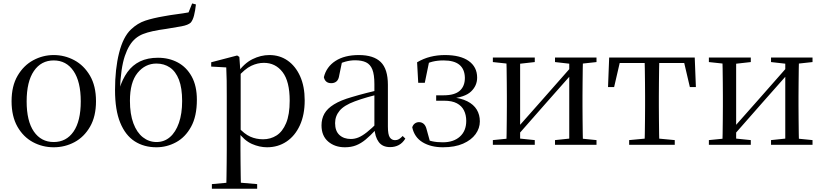

<svg xmlns="http://www.w3.org/2000/svg" viewBox="-20 -856 4868 1135"><path d="M297.5 14.6Q231.2 14.6 174.4 -15.9Q117.6 -46.5 83 -107.4Q48.4 -168.3 48.4 -257.8Q48.4 -347.6 84.1 -408.5Q119.7 -469.3 176.7 -500Q233.7 -530.6 297.5 -530.6Q362.2 -530.6 419.2 -500.1Q476.2 -469.5 511.9 -408.7Q547.5 -347.8 547.5 -257.8Q547.5 -168 512.4 -107.2Q477.3 -46.3 420.5 -15.8Q363.7 14.6 297.5 14.6ZM297.5 -16.4Q372 -16.4 414.7 -78.2Q457.4 -140.1 457.4 -256.6Q457.4 -373.4 414.7 -436.1Q372 -498.8 297.5 -498.8Q223.1 -498.8 180.3 -436.1Q137.5 -373.4 137.5 -256.6Q137.5 -140.1 180.3 -78.2Q223.1 -16.4 297.5 -16.4Z M904.7 14.6Q831 14.6 776.2 -20.7Q721.4 -56 690.7 -130.7Q660 -205.4 660 -323.6Q660 -448.4 684 -543.3Q707.9 -638.2 754.2 -681.9Q792.9 -718.7 838.7 -733.9Q884.6 -749.1 949.5 -760.1Q985.6 -766.9 1024.3 -771.9Q1063 -776.9 1094.6 -782.7L1115.9 -835.6L1138.2 -829.8Q1133.9 -791 1126.9 -764.1Q1120 -737.2 1107.7 -722.5Q1092.4 -707.9 1052.8 -700.5Q1013.2 -693.1 961.8 -685.1Q917 -679.1 883.6 -671.8Q850.1 -664.5 825.3 -654.7Q800.6 -644.9 780.7 -628.1Q741.8 -595.4 717.9 -524.7Q694.1 -454.1 688.9 -325.7L684.5 -327.7Q703.2 -387.9 733.1 -429.7Q763.1 -471.4 807.8 -493Q852.5 -514.6 913.8 -514.6Q979.2 -514.6 1031.1 -486.7Q1083 -458.7 1113.4 -403.4Q1143.8 -348.1 1143.8 -266.3Q1143.8 -168.8 1109.6 -106.7Q1075.5 -44.6 1020.7 -15Q965.9 14.6 904.7 14.6ZM905.3 -16.4Q950.9 -16.4 984.7 -45.6Q1018.5 -74.7 1037.6 -129.3Q1056.7 -183.9 1056.7 -259.1Q1056.7 -335.8 1037.8 -384.7Q1018.8 -433.6 984.6 -456.9Q950.3 -480.3 904.9 -480.3Q838.3 -480.3 793.2 -425.1Q748.1 -369.8 748.1 -260.3Q748.1 -181.7 768.5 -127.1Q788.9 -72.5 824.7 -44.5Q860.5 -16.4 905.3 -16.4Z M1232.5 259.8V232.4L1343.7 222.2H1381.5L1500.2 232.4V259.8ZM1317.5 259.8Q1318.5 225.6 1319 185.1Q1319.5 144.5 1320 103.1Q1320.5 61.7 1320.5 26.7V-286.8Q1320.5 -338.2 1320 -379.5Q1319.5 -420.7 1317.5 -457.5L1228.5 -462.4V-487.9L1381.9 -528L1394.9 -519.6L1400.9 -435.3L1402.7 -430.1V-78.7L1401.5 -68.7V26.5Q1401.5 60.7 1402 102.2Q1402.5 143.7 1403 184.7Q1403.5 225.6 1404.5 259.8ZM1558.6 14.6Q1514.1 14.6 1469.2 -5.1Q1424.3 -24.9 1386.2 -77.1H1373.4L1387.3 -105.1Q1424.5 -63.7 1459.4 -48.2Q1494.2 -32.7 1535.5 -32.7Q1579.2 -32.7 1614.6 -55.1Q1650.1 -77.6 1671.3 -128.1Q1692.5 -178.6 1692.5 -260.8Q1692.5 -374.9 1650.5 -429.7Q1608.4 -484.5 1539.9 -484.5Q1502.4 -484.5 1465 -466.8Q1427.5 -449.1 1383.2 -398.2L1372.6 -425H1383.5Q1422.9 -481.5 1472.2 -506.1Q1521.6 -530.6 1572.3 -530.6Q1633.5 -530.6 1680.2 -498Q1727 -465.4 1754.1 -405.4Q1781.2 -345.3 1781.2 -262.6Q1781.2 -177.1 1752.5 -114.8Q1723.7 -52.4 1673.4 -18.9Q1623.2 14.6 1558.6 14.6Z M2018.7 14.6Q1959.5 14.6 1920.1 -19.1Q1880.6 -52.8 1880.6 -115.1Q1880.6 -153.9 1897.8 -184.3Q1914.9 -214.6 1954.4 -239Q1993.9 -263.5 2059.9 -282.3Q2101.8 -294.9 2147.8 -306.7Q2193.8 -318.5 2233.8 -327.7V-303.3Q2193.8 -293.3 2152.7 -281.5Q2111.6 -269.7 2077.6 -257Q2014.3 -233.6 1987.6 -201.7Q1960.9 -169.7 1960.9 -128.2Q1960.9 -81.6 1986.5 -58Q2012.2 -34.4 2054.1 -34.4Q2076.6 -34.4 2098.6 -43.3Q2120.6 -52.2 2148.7 -74.2Q2176.7 -96.3 2214.8 -134.4L2223.5 -87.1H2199.9Q2168.7 -53.7 2141.5 -31.1Q2114.2 -8.4 2085.1 3.1Q2056 14.6 2018.7 14.6ZM2285.8 13.6Q2241.1 13.6 2218.8 -16.6Q2196.5 -46.7 2193.2 -99.7V-103.3V-359Q2193.2 -415 2181.1 -445.3Q2168.9 -475.6 2143.7 -487.6Q2118.6 -499.6 2079 -499.6Q2050.3 -499.6 2021.1 -491.4Q1991.9 -483.2 1958.7 -464.7L2002.2 -491.9L1985.8 -412.7Q1982.2 -386 1969.7 -375.2Q1957.1 -364.3 1938.4 -364.3Q1902.2 -364.3 1894.5 -399.7Q1909.4 -461 1963.1 -495.8Q2016.8 -530.6 2101.2 -530.6Q2188.5 -530.6 2230.8 -489.2Q2273 -447.8 2273 -354.6V-107.7Q2273 -60.8 2284.1 -44.2Q2295.1 -27.5 2315.4 -27.5Q2328 -27.5 2338 -33.2Q2348 -38.8 2360.4 -52.1L2376.1 -36.7Q2360.2 -10.7 2337.6 1.4Q2315 13.6 2285.8 13.6Z M2598.6 14.6Q2527.2 14.6 2478.3 -14.9Q2429.4 -44.5 2416.9 -103.6Q2422.2 -119.3 2433.2 -126.7Q2444.2 -134 2456.8 -134Q2473.1 -134 2485.1 -123.5Q2497.1 -112.9 2502.6 -88.9L2525.1 -7.5L2476.8 -42.1Q2506.9 -26.9 2534.6 -20.9Q2562.3 -14.8 2597.3 -14.8Q2661.6 -14.8 2698.9 -48.7Q2736.2 -82.5 2736.2 -141.5Q2736.2 -176.1 2722.8 -203.1Q2709.4 -230.1 2680.9 -245.3Q2652.3 -260.6 2605 -260.6H2558.4V-292.6H2602.6Q2667.2 -292.6 2697.7 -319.4Q2728.3 -346.3 2728.1 -396.1Q2727.1 -446.9 2696 -472.9Q2664.9 -498.8 2601.8 -498.8Q2567.2 -498.8 2537.4 -491.7Q2507.6 -484.6 2478 -466.1L2518 -497.1L2491.1 -366.5H2452.3L2445.6 -487.8Q2483.3 -510 2524.2 -520.3Q2565.1 -530.6 2610 -530.6Q2701.5 -530.6 2751 -495.4Q2800.4 -460.1 2800.6 -397.7Q2800.9 -349.6 2764.4 -314.9Q2727.9 -280.3 2641.8 -273.2L2643.6 -282Q2704 -276.8 2742.1 -257.4Q2780.2 -238.1 2798.4 -207.8Q2816.6 -177.5 2816.6 -138.7Q2816.6 -98 2791.4 -63.1Q2766.1 -28.2 2717.5 -6.8Q2669 14.6 2598.6 14.6Z M2893.5 0V-27.8L3001.7 -38.6H3036.3L3141.3 -27.8V0ZM3260.9 0V-27.8L3363.6 -38.6H3398L3506.2 -27.8V0ZM2973.1 0Q2974.3 -24.4 2974.8 -65.3Q2975.3 -106.3 2975.8 -150.3Q2976.3 -194.3 2976.3 -228.5V-288.3Q2976.3 -321.7 2975.8 -365.7Q2975.3 -409.7 2974.8 -450.7Q2974.3 -491.8 2973.1 -516H3054.7V0ZM3032.1 -46.9 2996.9 -65.8H3008.3L3185.2 -265.6L3366 -470.9L3399.7 -451H3388.4L3210.1 -249.4ZM3345.1 0V-516H3426.4Q3425.4 -491.8 3424.9 -450.7Q3424.4 -409.7 3423.9 -365.7Q3423.4 -321.7 3423.4 -288.3V-228.5Q3423.4 -194.3 3423.9 -150.3Q3424.4 -106.3 3424.9 -65.3Q3425.4 -24.4 3426.4 0ZM2893.5 -489.1V-516H3141.3V-489.1L3037.1 -477.4H3002.7ZM3260.9 -489.1V-516H3506.2V-489.1L3398.8 -477.4H3364.4Z M3574.3 -341.2 3581.1 -516H4086.9L4093.7 -341.2H4058.1L4017.8 -513.4L4060.2 -483.7H3607.7L3650.2 -513.4L3610.3 -341.2ZM3699.2 0V-27.8L3813.9 -38.6H3854.3L3968.8 -27.8V0ZM3790.2 0Q3791.2 -24.4 3791.8 -65.3Q3792.4 -106.3 3792.9 -150.3Q3793.4 -194.3 3793.4 -228.5V-288.3Q3793.4 -321.7 3792.9 -365.7Q3792.4 -409.7 3791.8 -450.7Q3791.2 -491.8 3790.2 -516H3877.8Q3876.8 -491.8 3876.3 -450.7Q3875.8 -409.7 3875.3 -365.7Q3874.8 -321.7 3874.8 -288.3V-228.5Q3874.8 -194.3 3875.3 -150.3Q3875.8 -106.3 3876.3 -65.3Q3876.8 -24.4 3877.8 0Z M4170.5 0V-27.8L4278.7 -38.6H4313.3L4418.3 -27.8V0ZM4537.9 0V-27.8L4640.6 -38.6H4675L4783.2 -27.8V0ZM4250.1 0Q4251.3 -24.4 4251.8 -65.3Q4252.3 -106.3 4252.8 -150.3Q4253.3 -194.3 4253.3 -228.5V-288.3Q4253.3 -321.7 4252.8 -365.7Q4252.3 -409.7 4251.8 -450.7Q4251.3 -491.8 4250.1 -516H4331.7V0ZM4309.1 -46.9 4273.9 -65.8H4285.3L4462.2 -265.6L4643 -470.9L4676.7 -451H4665.4L4487.1 -249.4ZM4622.1 0V-516H4703.4Q4702.4 -491.8 4701.9 -450.7Q4701.4 -409.7 4700.9 -365.7Q4700.4 -321.7 4700.4 -288.3V-228.5Q4700.4 -194.3 4700.9 -150.3Q4701.4 -106.3 4701.9 -65.3Q4702.4 -24.4 4703.4 0ZM4170.5 -489.1V-516H4418.3V-489.1L4314.1 -477.4H4279.7ZM4537.9 -489.1V-516H4783.2V-489.1L4675.8 -477.4H4641.4Z"/></svg>

Font: Noto Serif KR ExtraLight
Style: Regular
Weight: 200
Designer: Ryoko NISHIZUKA 西塚涼子 (kana & ideographs); Frank Grießhammer (Latin, Greek & Cyrillic); Wenlong ZHANG 张文龙 (bopomofo); San
Foundry: Adobe
Version: Version 2.002-H1;hotconv 1.1.0;makeotfexe 2.6.0